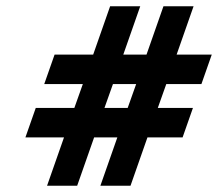

<svg xmlns="http://www.w3.org/2000/svg" viewBox="-20 -596 695 612"><path d="M61 -158H184L130 -4H226L280 -158H354L300 -4H396L450 -158H562L595 -252H483L510 -328H622L655 -422H543L597 -576H501L447 -422H373L427 -576H331L277 -422H154L121 -328H244L217 -252H94ZM313 -252 340 -328H414L387 -252Z"/></svg>

Font: Charger EcoBold
Style: Obl
Weight: 1000
Designer: Jasper
Foundry: Cannot Into Space Fonts
Version: Version 1.1